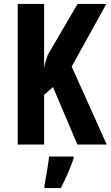

<svg xmlns="http://www.w3.org/2000/svg" viewBox="-20 -734 562 975"><path d="M522 0H373L249 -292L204 -252V0H70V-714H204V-385Q205 -397 209.5 -414Q214 -431 223 -456L374 -714H520L344 -396ZM354 71Q341 108 324 147Q307 186 289 221H206V208Q209 191 213.5 164.5Q218 138 222.5 110.5Q227 83 229 61H354Z"/></svg>

Font: Noto Sans Gujarati UI ExtraCondensed
Style: Bold
Weight: 700
Width: 2
Designer: Jelle Bosma - Monotype Design Team, Universal Thirst
Foundry: Monotype Imaging Inc.
Version: Version 2.106; ttfautohint (v1.8.4.7-5d5b)